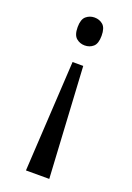

<svg xmlns="http://www.w3.org/2000/svg" viewBox="-140 -595 571 828"><g transform="rotate(20 145.5 -180.5)"><path d="M145 -541Q168 -541 184 -527Q200 -513 200 -477Q200 -441 184 -427Q168 -413 145 -413Q123 -413 106.5 -427Q90 -441 90 -477Q90 -513 106.5 -527Q123 -541 145 -541ZM170 -328 199 180H92L121 -328Z"/></g></svg>

Font: Noto Serif Hebrew Condensed
Style: Regular
Weight: 400
Width: 3
Designer: Monotype Design Team
Foundry: Monotype Imaging Inc.
Version: Version 2.004; ttfautohint (v1.8.4.7-5d5b)